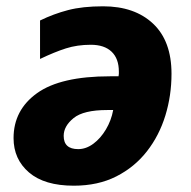

<svg xmlns="http://www.w3.org/2000/svg" viewBox="-20 -579 607 609"><path d="M214 10Q121 10 72 -32Q23 -74 23 -141Q23 -230 97.5 -283.5Q172 -337 329 -337H356Q357 -342 357 -345Q357 -348 357 -352Q357 -393 334 -415Q311 -437 268 -437Q225 -437 189 -425.5Q153 -414 107 -392V-514Q150 -535 196 -547Q242 -559 307 -559Q407 -559 465.5 -504Q524 -449 524 -345Q524 -276 504.5 -212.5Q485 -149 446 -99Q407 -49 349 -19.5Q291 10 214 10ZM228 -106Q253 -106 276 -123Q299 -140 316 -168.5Q333 -197 339 -230H320Q245 -230 213.5 -204.5Q182 -179 182 -148Q182 -106 228 -106Z"/></svg>

Font: Noto Sans ExtraBold
Style: Italic
Weight: 800
Italic angle: -12°
Designer: Monotype Design Team
Foundry: Monotype Imaging Inc.
Version: Version 2.013; ttfautohint (v1.8.4.7-5d5b)